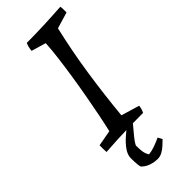

<svg xmlns="http://www.w3.org/2000/svg" viewBox="-276 -686 933 933"><g transform="rotate(-45 190.5 -220.0)"><path d="M34 9Q33 -3 33 -14.5Q33 -26 33 -38L115 -53Q124 -91 134.5 -143.5Q145 -196 155.5 -254.5Q166 -313 175 -371.5Q184 -430 190.5 -482.5Q197 -535 199 -574L124 -596Q125 -610 128 -621Q131 -632 135 -640Q195 -640 254.5 -642.5Q314 -645 374 -649Q376 -639 376 -629Q376 -619 376 -608L292 -583Q278 -523 265.5 -458.5Q253 -394 243 -327.5Q233 -261 225 -195Q217 -129 211 -66L305 -38Q304 -28 301.5 -19Q299 -10 294 0Q247 0 202.5 1Q158 2 116 4Q74 6 34 9ZM195 -12H234Q216 10 198 31Q180 52 168.5 68Q157 84 157 90Q157 130 163.5 146.5Q170 163 173 163Q193 161 215 153Q237 145 259 135L271 157Q261 167 247.5 179.5Q234 192 218.5 200.5Q203 209 187 209Q164 209 141.5 201.5Q119 194 102 177Q100 175 98 158.5Q96 142 96 114Q96 91 112 68Q128 45 151 24.5Q174 4 195 -12Z"/></g></svg>

Font: Labrada
Style: Italic
Weight: 400
Italic angle: -7°
Designer: Mercedes Jáuregui
Foundry: Omnibus-Type Team
Version: Version 1.000